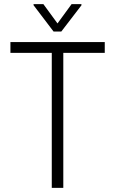

<svg xmlns="http://www.w3.org/2000/svg" viewBox="-20 -916 561 936"><path d="M490.7 -658.2H288.6V0H232.4V-658.2H30.8V-710.9H490.7ZM260.3 -801.8 329.1 -896H377V-890.1L278.8 -762.2H241.2L143.6 -890.6V-896H191.4Z"/></svg>

Font: MAUL Condensed Light
Style: Light
Weight: 300
Designer: MAUL
Version: Version 2.137; 2017; ttfautohint (v1.8.3)